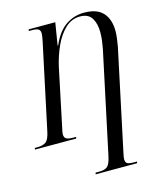

<svg xmlns="http://www.w3.org/2000/svg" viewBox="-157 -824 980 1164"><g transform="rotate(-15 332.5 -242.5)"><path d="M297 240 299 230H324Q357 230 373.5 216Q390 202 400 155L536 -484Q541 -510 544 -534.5Q547 -559 547 -587Q547 -639 525.5 -674Q504 -709 452 -709Q399 -709 359 -671Q319 -633 292 -573.5Q265 -514 250 -448L174 -86Q171 -73 169 -63Q167 -53 167 -46Q167 -25 180 -17.5Q193 -10 221 -10H241L239 0H-20L-18 -10H0Q33 -10 52 -24Q71 -38 81 -87L195 -622Q202 -656 202 -670Q202 -691 189 -697.5Q176 -704 152 -704H130L132 -714H299L276 -573H279Q315 -655 367 -690Q419 -725 482 -725Q562 -725 600 -683.5Q638 -642 638 -568Q638 -546 634.5 -520.5Q631 -495 627 -472L494 154Q491 169 489 179Q487 189 487 196Q487 218 500 224Q513 230 535 230H559L557 240Z"/></g></svg>

Font: Noto Serif Display Condensed
Style: Italic
Weight: 400
Width: 3
Italic angle: -12°
Designer: Monotype Design Team
Foundry: Monotype Imaging Inc.
Version: Version 2.009